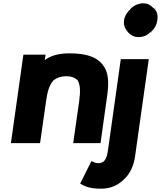

<svg xmlns="http://www.w3.org/2000/svg" viewBox="-20 -857 971 1159"><path d="M918 -811C918 -810 918 -801 917 -801V-811ZM896 -659C896 -660 896 -669 897 -669V-659ZM258 -246C266 -304 278 -346 304 -373C323 -388 350 -397 380 -397C408 -397 430 -390 446 -374H447L448 -373C465 -347 466 -305 458 -246L422 6L423 7H586L587 6L628 -287C639 -368 632 -426 602 -463L599 -467V-468L596 -471C561 -514 498 -535 399 -535C342 -535 299 -524 266 -505L250 -494L255 -526L254 -527H122L121 -526L46 6L47 7H221L222 6ZM605 118C595 126 583 128 572 128C555 128 541 120 532 115L464 251L465 252C486 263 511 282 589 282C645 282 684 264 716 237L725 229C767 192 788 139 795 89L878 -499L877 -500H710L709 -499L631 55C627 81 621 101 609 115ZM767 -802V-801C748 -784 733 -762 729 -735C725 -708 733 -686 748 -669L753 -662C768 -645 790 -633 815 -633C839 -633 860 -639 881 -656V-657L895 -668C914 -685 926 -708 930 -735C934 -762 929 -785 914 -802L908 -808H907L905 -809C890 -826 871 -837 844 -837C819 -837 794 -827 774 -810ZM895 -668H894ZM913 -802H914Z"/></svg>

Font: Hussar Woodtype
Style: SeBdObl
Weight: 900
Foundry: Cannot Into Space Fonts
Version: Version 1.07